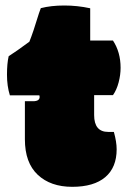

<svg xmlns="http://www.w3.org/2000/svg" viewBox="-20 -684 473 712"><path d="M72.3 -308.6V-167.5Q72.3 -80.6 119.9 -35.9Q167.5 8.8 247.8 8.8Q328.1 8.8 370.4 -27.1Q412.6 -63 412.6 -130.4Q412.6 -157.7 402.3 -194.8H381.3Q329.1 -194.8 329.1 -257.3V-331.1H398.9Q412.6 -350.6 419.9 -378.4Q427.2 -406.2 427.2 -432.6Q427.2 -490.7 398.9 -533.7H314.5V-653.3Q267.1 -663.6 218.3 -663.6Q169.4 -663.6 131.3 -653.8Q127.4 -644.5 124.5 -634.8Q102.5 -562.5 88.9 -529.3Q40 -493.2 12.2 -475.6Q5.9 -449.2 5.9 -407Q5.9 -364.7 16.6 -330.6H126Q127 -326.7 127 -324.7Q127 -308.6 102.5 -308.6Z"/></svg>

Font: Friends & Family
Style: Regular
Weight: 400
Designer: Sarang Kulkarni, Maithili Shingre, Noopur Datye
Foundry: Ek Type
Version: Version 1.000;hotconv 1.0.117;makeotfexe 2.5.65602